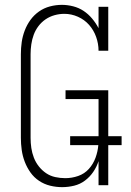

<svg xmlns="http://www.w3.org/2000/svg" viewBox="-20 -763 540 791"><path d="M236 8Q211 8 186.5 2Q162 -4 141 -18Q120 -32 105.5 -52.5Q91 -73 82 -96.5Q73 -120 69.5 -145Q66 -170 66 -195V-540Q66 -565 69.5 -589.5Q73 -614 82 -637.5Q91 -661 105.5 -681Q120 -701 140.5 -715.5Q161 -730 185.5 -736.5Q210 -743 235 -743Q258 -743 281.5 -737Q305 -731 324.5 -718Q344 -705 359.5 -686.5Q375 -668 386 -647V-735H426V-554H386Q386 -583 376 -611Q366 -639 347 -660.5Q328 -682 301 -694Q274 -706 245 -706Q225 -706 205 -700.5Q185 -695 168 -683.5Q151 -672 138.5 -655.5Q126 -639 119 -620Q112 -601 109 -580.5Q106 -560 106 -540V-195Q106 -174 109 -153.5Q112 -133 119.5 -113.5Q127 -94 140 -77.5Q153 -61 170 -49.5Q187 -38 207.5 -33.5Q228 -29 249 -29Q276 -29 302 -38Q328 -47 346 -67Q364 -87 373.5 -113Q383 -139 385 -165H269V-202H386V-355H250V-391H426V-202H481V-165H426V0H386V-99Q378 -75 364 -54.5Q350 -34 330 -19Q310 -4 285.5 2Q261 8 236 8Z"/></svg>

Font: Iosevka Curly Slab Extralight
Style: Regular
Weight: 200
Monospace: yes
Designer: Belleve Invis
Foundry: Belleve Invis
Version: Version 22.1.2; ttfautohint (v1.8.4)